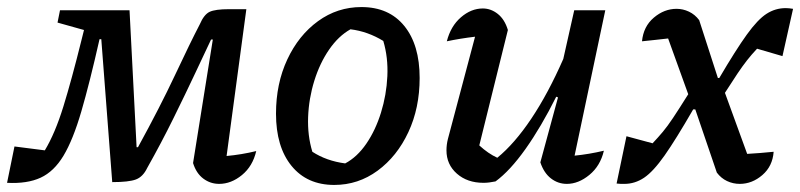

<svg xmlns="http://www.w3.org/2000/svg" viewBox="-62 -514 2267 544"><path d="M559 7Q534 7 514 -8Q494 -23 485 -52L541 -402H536Q519 -366 491.5 -307.5Q464 -249 429.5 -179Q395 -109 355 -38Q343 -13 323 -5.5Q303 2 256 2L225 -403H220Q192 -279 168.5 -198.5Q145 -118 118 -73Q91 -28 53 -10.5Q15 7 -42 4L-21 -99L65 -88Q94 -136 117.5 -212Q141 -288 169 -401L176 -429L101 -450L108 -485H305L325 -97H329Q392 -212 434 -301.5Q476 -391 504 -445Q516 -473 532 -480.5Q548 -488 587 -488H636L580 -72Q623 -76 664 -86Q654 -43 623.5 -18Q593 7 559 7Z M885 10Q808 10 764 -44Q720 -98 720 -192Q720 -277 752 -345.5Q784 -414 839 -454Q894 -494 962 -494Q1040 -494 1083.5 -440.5Q1127 -387 1127 -293Q1127 -208 1095 -139.5Q1063 -71 1008 -30.5Q953 10 885 10ZM916 -51Q950 -69 976 -107Q1002 -145 1017.5 -195Q1033 -245 1035.5 -298Q1038 -351 1024 -398Q980 -425 931 -431Q897 -412 870.5 -373.5Q844 -335 828.5 -285Q813 -235 811 -182.5Q809 -130 823 -84Q863 -58 916 -51Z M1469 -54 1519 -238 1514 -240Q1471 -154 1427 -92Q1383 -30 1342 0Q1323 4 1308 4Q1262 4 1232.5 -22Q1203 -48 1203 -88Q1203 -104 1207 -120L1284 -410Q1242 -405 1204 -397Q1215 -440 1244 -465Q1273 -490 1306 -490Q1329 -490 1348.5 -474.5Q1368 -459 1377 -429L1296 -102Q1321 -79 1347 -67Q1396 -107 1443.5 -178Q1491 -249 1534 -347L1565 -485H1653L1566 -73Q1607 -77 1649 -87Q1639 -44 1608 -18.5Q1577 7 1544 7Q1519 7 1499 -8.5Q1479 -24 1469 -54Z M2130 -84Q2127 -43 2098 -18Q2069 7 2034 7Q2015 7 1998 -1Q1981 -9 1969 -25L1908 -204H1902Q1853 -119 1821 -73.5Q1789 -28 1763 -10.5Q1737 7 1707 7Q1702 7 1697 7Q1692 7 1685 6L1713 -128L1787 -108Q1803 -125 1816 -140.5Q1829 -156 1845 -180Q1861 -204 1888 -247L1831 -405Q1814 -403 1795 -401Q1776 -399 1757 -397Q1761 -439 1790.5 -464Q1820 -489 1855 -489Q1873 -489 1890 -481Q1907 -473 1919 -457L1972 -293H1976Q2023 -373 2054 -416Q2085 -459 2110 -475Q2135 -491 2164 -491Q2169 -491 2174 -490.5Q2179 -490 2185 -489L2155 -355L2083 -376Q2067 -359 2054.5 -343Q2042 -327 2027.5 -305.5Q2013 -284 1992 -251L2055 -78Q2091 -80 2130 -84Z"/></svg>

Font: Piazzolla Medium
Style: Italic
Weight: 500
Italic angle: -11.3°
Designer: Juan Pablo del Peral
Foundry: Huerta Tipografica
Version: Version 1.330